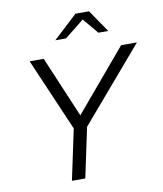

<svg xmlns="http://www.w3.org/2000/svg" viewBox="-97 -996 912 1075"><g transform="rotate(-10 358.5 -459.0)"><path d="M107 0ZM224 0 285 -287 107 -700H187L334 -353L627 -700H717L360 -283L300 0ZM514 -791 440 -879 330 -791H269L406 -918H483L570 -791Z"/></g></svg>

Font: Red Hat Text
Style: Italic
Weight: 400
Italic angle: -12°
Designer: Pentagram / MCKL
Foundry: Pentagram / MCKL
Version: Version 1.005; Red Hat Text Italic